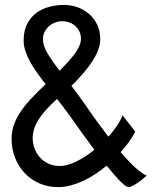

<svg xmlns="http://www.w3.org/2000/svg" viewBox="-20 -745 637 777"><path d="M153.8 -585.9Q153.8 -559.6 172.9 -528.1Q191.9 -496.6 221.2 -458.5Q262.2 -499.5 284.9 -531Q307.6 -562.5 307.6 -588.4Q307.6 -604.5 301.3 -617.7Q294.9 -630.9 284.4 -640.1Q273.9 -649.4 260.3 -654.3Q246.6 -659.2 231.9 -659.2Q217.8 -659.2 203.9 -654.1Q189.9 -648.9 178.7 -639.4Q167.5 -629.9 160.6 -616.2Q153.8 -602.5 153.8 -585.9ZM261.2 -278.3Q248.5 -295.4 236.1 -312Q223.6 -328.6 210.9 -344.7Q184.1 -320.3 165.3 -299.3Q146.5 -278.3 134.8 -259.3Q123 -240.2 117.7 -222.2Q112.3 -204.1 112.3 -185.5Q112.3 -165 119.6 -144.8Q127 -124.5 140.9 -108.6Q154.8 -92.8 175.3 -83Q195.8 -73.2 222.2 -73.2Q237.3 -73.2 254.4 -78.1Q271.5 -83 289.6 -91.8Q307.6 -100.6 325.9 -112.5Q344.2 -124.5 361.8 -138.7Q339.4 -168.9 314.2 -203.9Q289.1 -238.8 261.2 -278.3ZM239.3 -725.1Q267.1 -725.1 293.5 -715.8Q319.8 -706.5 340.3 -688.7Q360.8 -670.9 373.3 -645Q385.7 -619.1 385.7 -585.9Q385.7 -565.4 377.2 -542.7Q368.7 -520 353 -496.1Q337.4 -472.2 315.9 -447.3Q294.4 -422.4 269 -397.5Q281.2 -381.8 293.2 -365.5Q305.2 -349.1 317.4 -332Q345.7 -290.5 370.8 -255.9Q396 -221.2 418.5 -191.9Q438.5 -213.9 453.4 -236.1Q468.3 -258.3 476.1 -278.3L527.3 -212.4Q518.6 -194.8 503.7 -173.3Q488.8 -151.9 468.3 -129.4Q503.4 -88.4 529.3 -65.2Q555.2 -42 573.7 -34.2Q566.9 -28.3 557.1 -20.3Q547.4 -12.2 536.9 -5.1Q526.4 2 516.6 7.1Q506.8 12.2 500.5 12.2Q490.2 12.2 467.8 -10.3Q445.3 -32.7 411.6 -74.7Q390.1 -56.6 366.2 -40.8Q342.3 -24.9 317.1 -13.2Q292 -1.5 266.1 5.4Q240.2 12.2 214.8 12.2Q173.8 12.2 139.4 -2.9Q105 -18.1 80.1 -44.4Q55.2 -70.8 41 -106.4Q26.9 -142.1 26.9 -183.1Q26.9 -210.4 34.9 -235.8Q43 -261.2 59.8 -287.6Q76.7 -314 102.8 -342.3Q128.9 -370.6 164.6 -404.3Q146 -428.2 129.6 -451.2Q113.3 -474.1 101.3 -496.1Q89.4 -518.1 82.5 -539.3Q75.7 -560.5 75.7 -581.1Q75.7 -621.6 90.3 -649.2Q105 -676.8 128.4 -693.6Q151.9 -710.4 180.9 -717.8Q210 -725.1 239.3 -725.1Z"/></svg>

Font: Andika Cyr
Style: Regular
Weight: 400
Designer: Victor Gaultney, Annie Olsen, Julie Remington, Don Collingsworth, Eric Hays, Becca Hirsbrunner
Foundry: SIL International
Version: Version 5.000